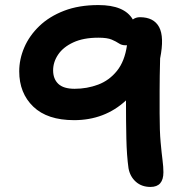

<svg xmlns="http://www.w3.org/2000/svg" viewBox="-20 -730 740 759"><path d="M575 9Q540 9 517 -11.5Q494 -32 488 -65Q481 -115 479.5 -182Q478 -249 478 -333Q436 -294 384.5 -274.5Q333 -255 273 -255Q167 -255 111.5 -308.5Q56 -362 56 -448Q56 -496 76 -542.5Q96 -589 135.5 -627Q175 -665 233.5 -687.5Q292 -710 369 -710Q472 -710 505 -653Q517 -662 533 -662Q588 -662 609 -623Q630 -584 613 -499Q611 -425 611 -371Q611 -317 611 -282Q611 -211 615 -167.5Q619 -124 622.5 -97Q626 -70 626 -49Q626 9 575 9ZM190 -452Q190 -418 210.5 -398.5Q231 -379 275 -379Q324 -379 368 -395.5Q412 -412 442.5 -450Q473 -488 482 -551Q479 -551 476 -551Q461 -551 450 -558.5Q439 -566 421.5 -573.5Q404 -581 369 -581Q310 -581 270 -562.5Q230 -544 210 -514.5Q190 -485 190 -452Z"/></svg>

Font: Shantell Sans Normal
Style: Regular
Weight: 600
Designer: Stephen Nixon, Anya Danilova, Shantell Martin
Foundry: Arrow Type
Version: Version 1.009;[a7da0bfa3]